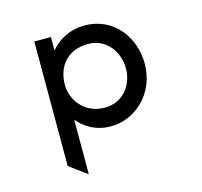

<svg xmlns="http://www.w3.org/2000/svg" viewBox="-97 -569 918 871"><g transform="rotate(-15 362.0 -133.5)"><path d="M211 -388V-451H133V134L216 195V-61C250 -21 299 11 371 11C483 11 591 -83 591 -225C591 -343 513 -462 371 -462C298 -462 246 -429 211 -388ZM216 -225C216 -313 270 -377 365 -377C449 -377 503 -306 503 -225C503 -151 453 -78 365 -78C271 -78 216 -152 216 -225Z"/></g></svg>

Font: Charger Monospace
Style: Regular
Weight: 400
Designer: Jasper
Foundry: Cannot Into Space Fonts
Version: Version 0.980